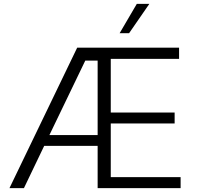

<svg xmlns="http://www.w3.org/2000/svg" viewBox="-20 -975 1023 995"><path d="M29 0H104L209 -219H486V0H916V-57H554V-335H885V-392H554V-670H908V-728H380ZM236 -275 422 -661H486V-275ZM600 -803H649L754 -955H689Z"/></svg>

Font: Wafeq Light
Style: Regular
Weight: 300
Designer: Rasmus Andersson & Azza Alameddine
Foundry: Google & TypeTogether
Version: Version 3.000;January 28, 2025;FontCreator 15.0.0.3014 64-bi